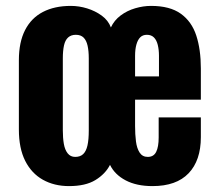

<svg xmlns="http://www.w3.org/2000/svg" viewBox="-20 -619 741 651"><path d="M214 12Q164 12 125.5 -9.5Q87 -31 65.5 -73.5Q44 -116 44 -180V-415Q44 -476 65 -517Q86 -558 125.5 -578.5Q165 -599 220 -599Q248 -599 275.5 -590.5Q303 -582 325 -566Q347 -550 356 -526Q367 -550 389 -566.5Q411 -583 438.5 -591Q466 -599 492 -599Q556 -599 593 -572.5Q630 -546 645.5 -498.5Q661 -451 661 -387V-281H438V-192Q438 -163 441 -139.5Q444 -116 453.5 -101.5Q463 -87 481 -87Q501 -87 509.5 -104Q518 -121 518 -153V-221H661V-154Q661 -75 619.5 -31.5Q578 12 497 12Q443 12 406 -7.5Q369 -27 353 -60Q337 -29 303.5 -8.5Q270 12 214 12ZM235 -87Q252 -87 262 -96.5Q272 -106 276.5 -125.5Q281 -145 281 -176V-421Q281 -446 277 -464Q273 -482 263.5 -491.5Q254 -501 237 -501Q221 -501 211 -492Q201 -483 197 -465Q193 -447 193 -421V-177Q193 -151 196.5 -131Q200 -111 209.5 -99Q219 -87 235 -87ZM438 -360H519V-430Q519 -450 515 -466.5Q511 -483 502 -492Q493 -501 478 -501Q464 -501 455.5 -492.5Q447 -484 442.5 -468Q438 -452 438 -430Z"/></svg>

Font: Oswald SemiBold
Style: Regular
Weight: 600
Designer: Vernon Adams
Foundry: Vernon Adams
Version: Version 4.103;gftools[0.9.33.dev8+g029e19f]